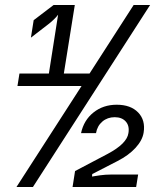

<svg xmlns="http://www.w3.org/2000/svg" viewBox="-20 -750 640 770"><path d="M46 0 307 -405H50L58 -455H176L213 -691Q208 -684 197.5 -673.5Q187 -663 174 -653L104 -599L115 -669L195 -730H280L236 -455H339L516 -730H582L112 0ZM271 0 281 -64 412 -133Q489 -174 495 -216Q500 -245 484.5 -262.5Q469 -280 440 -280Q411 -280 390.5 -262.5Q370 -245 365 -216H305Q316 -268 355 -299Q394 -330 448 -330Q504 -330 534 -299Q564 -268 556 -218Q551 -187 523.5 -157Q496 -127 451 -104L350 -52L349 -42Q360 -44 381.5 -47Q403 -50 425 -50H534L526 0Z"/></svg>

Font: JetBrains Mono NL
Style: Italic
Weight: 400
Italic angle: -9°
Monospace: yes
Designer: Philipp Nurullin, Konstantin Bulenkov
Foundry: JetBrains
Version: Version 2.305; ttfautohint (v1.8.4.7-5d5b)